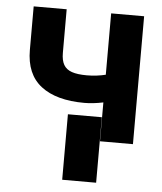

<svg xmlns="http://www.w3.org/2000/svg" viewBox="-51 -576 670 793"><g transform="rotate(5 284.0 -179.5)"><path d="M514.6 0H377.9V-161.1Q335.4 -152.3 299.8 -152.3Q183.1 -152.3 119.9 -201.2Q56.6 -250 56.6 -350.6V-531.2H193.4V-350.6Q193.4 -319.3 203.9 -301Q214.4 -282.7 237.5 -274.7Q260.7 -266.6 299.8 -266.6Q340.3 -266.6 377.9 -275.9V-530.3H514.6ZM377 171.9H236.3V-99.6H377Z"/></g></svg>

Font: Pretendard JP
Style: Bold
Weight: 700
Designer: Base glyphs from Inter by Rasmus Andersson; Hangeul glyphs from Noto Sans CJK(Source Han Sans) by Jang Soo-young and Kan
Foundry: Kil Hyung-jin
Version: Version 1.309